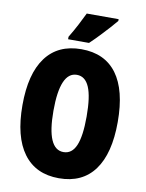

<svg xmlns="http://www.w3.org/2000/svg" viewBox="-100 -997 821 1077"><g transform="rotate(10 310.5 -458.5)"><path d="M582 -357.9Q582 -178.2 512.9 -84.2Q443.8 9.8 311 9.8Q178.7 9.8 108.9 -84.7Q39.1 -179.2 39.1 -358.9Q39.1 -537.6 108.6 -631.3Q178.2 -725.1 311 -725.1Q444.3 -725.1 513.2 -632.1Q582 -539.1 582 -357.9ZM215.8 -357.9Q215.8 -139.2 311 -139.2Q358.9 -139.2 381.8 -192.4Q404.8 -245.6 404.8 -357.9Q404.8 -471.2 381.6 -525.1Q358.4 -579.1 311 -579.1Q215.8 -579.1 215.8 -357.9ZM486.8 -927.2V-917Q473.1 -900.4 449.5 -874Q425.8 -847.7 398.4 -819.1Q371.1 -790.5 346.2 -767.1H227.1V-781.2Q251 -820.8 270.3 -857.7Q289.6 -894.5 305.2 -927.2Z"/></g></svg>

Font: Open Sans Condensed ExtraBold
Style: Regular
Weight: 800
Width: 3
Designer: Monotype Design Team
Foundry: Monotype Imaging Inc.
Version: Version 3.000; ttfautohint (v1.8.4)